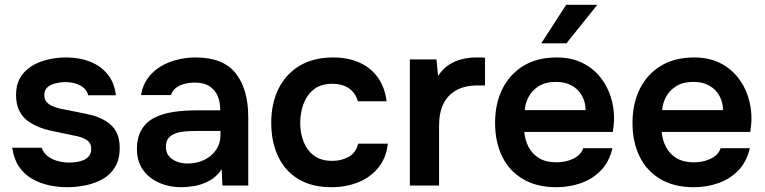

<svg xmlns="http://www.w3.org/2000/svg" viewBox="-20 -775 3197 802"><path d="M261 7Q223 7 185.5 -1Q148 -9 115 -27.5Q82 -46 60 -78Q38 -110 31 -158H154Q162 -136 179.5 -122.5Q197 -109 220.5 -102.5Q244 -96 267 -96Q281 -96 297.5 -98Q314 -100 328.5 -106Q343 -112 352 -123.5Q361 -135 361 -154Q361 -172 351 -182.5Q341 -193 324 -199.5Q307 -206 283 -210Q240 -219 191 -229.5Q142 -240 106 -263Q91 -272 80 -284Q69 -296 61.5 -310.5Q54 -325 50.5 -342Q47 -359 47 -379Q47 -421 64.5 -450.5Q82 -480 111.5 -498.5Q141 -517 179 -526Q217 -535 257 -535Q311 -535 355 -518Q399 -501 428.5 -466Q458 -431 464 -377H348Q343 -402 317.5 -417Q292 -432 253 -432Q239 -432 224 -429.5Q209 -427 195.5 -421.5Q182 -416 173.5 -405Q165 -394 165 -378Q165 -363 172.5 -352Q180 -341 195.5 -333.5Q211 -326 232 -321Q266 -314 303 -307Q340 -300 367 -293Q399 -284 425 -267.5Q451 -251 465.5 -224.5Q480 -198 480 -157Q480 -109 460.5 -77Q441 -45 409 -27Q377 -9 338 -1Q299 7 261 7Z M738 7Q701 7 668 -3Q635 -13 609 -32.5Q583 -52 567.5 -81.5Q552 -111 552 -151Q552 -202 572 -234.5Q592 -267 626.5 -284Q661 -301 705 -307.5Q749 -314 797 -314H900Q900 -349 889 -374.5Q878 -400 854.5 -415Q831 -430 794 -430Q770 -430 749.5 -424.5Q729 -419 714.5 -407.5Q700 -396 694 -378H569Q576 -419 597.5 -448.5Q619 -478 650.5 -497Q682 -516 720 -525.5Q758 -535 797 -535Q912 -535 964.5 -469Q1017 -403 1017 -284V0H909L906 -68Q883 -34 851 -18Q819 -2 789 2.5Q759 7 738 7ZM762 -92Q802 -92 833 -107Q864 -122 882.5 -149Q901 -176 901 -211V-228H805Q781 -228 757.5 -226.5Q734 -225 715 -218.5Q696 -212 684.5 -199Q673 -186 673 -162Q673 -138 685.5 -123Q698 -108 718.5 -100Q739 -92 762 -92Z M1365 7Q1283 7 1227 -26.5Q1171 -60 1142 -121Q1113 -182 1113 -262Q1113 -342 1143 -403.5Q1173 -465 1231 -500Q1289 -535 1372 -535Q1433 -535 1480.5 -514Q1528 -493 1557.5 -452.5Q1587 -412 1595 -352H1475Q1463 -390 1435.5 -407.5Q1408 -425 1370 -425Q1319 -425 1289.5 -400.5Q1260 -376 1247 -339Q1234 -302 1234 -262Q1234 -220 1248 -183.5Q1262 -147 1291.5 -125Q1321 -103 1368 -103Q1406 -103 1436.5 -120Q1467 -137 1476 -175H1600Q1593 -114 1559.5 -73.5Q1526 -33 1475 -13Q1424 7 1365 7Z M1692 0V-527H1803L1810 -458Q1830 -488 1855.5 -504.5Q1881 -521 1910.5 -528Q1940 -535 1970 -535Q1981 -535 1990.5 -535Q2000 -535 2006 -534V-418H1974Q1922 -418 1886 -398Q1850 -378 1832 -341Q1814 -304 1814 -250V0Z M2304 7Q2222 7 2164.5 -27Q2107 -61 2077.5 -121.5Q2048 -182 2048 -262Q2048 -342 2078.5 -403.5Q2109 -465 2166.5 -500Q2224 -535 2305 -535Q2365 -535 2410 -513.5Q2455 -492 2485.5 -455Q2516 -418 2531 -371Q2546 -324 2545 -272Q2544 -260 2543 -248.5Q2542 -237 2540 -224H2170Q2173 -189 2188.5 -160Q2204 -131 2232.5 -114Q2261 -97 2304 -97Q2329 -97 2352 -103.5Q2375 -110 2392.5 -123Q2410 -136 2416 -156H2538Q2525 -99 2490 -63Q2455 -27 2406.5 -10Q2358 7 2304 7ZM2172 -315H2426Q2426 -348 2411 -375Q2396 -402 2368.5 -417.5Q2341 -433 2302 -433Q2260 -433 2232 -416Q2204 -399 2189 -372Q2174 -345 2172 -315ZM2241 -594 2345 -755H2475L2346 -594Z M2878 7Q2796 7 2738.5 -27Q2681 -61 2651.5 -121.5Q2622 -182 2622 -262Q2622 -342 2652.5 -403.5Q2683 -465 2740.5 -500Q2798 -535 2879 -535Q2939 -535 2984 -513.5Q3029 -492 3059.5 -455Q3090 -418 3105 -371Q3120 -324 3119 -272Q3118 -260 3117 -248.5Q3116 -237 3114 -224H2744Q2747 -189 2762.5 -160Q2778 -131 2806.5 -114Q2835 -97 2878 -97Q2903 -97 2926 -103.5Q2949 -110 2966.5 -123Q2984 -136 2990 -156H3112Q3099 -99 3064 -63Q3029 -27 2980.5 -10Q2932 7 2878 7ZM2746 -315H3000Q3000 -348 2985 -375Q2970 -402 2942.5 -417.5Q2915 -433 2876 -433Q2834 -433 2806 -416Q2778 -399 2763 -372Q2748 -345 2746 -315Z"/></svg>

Font: Onest SemiBold
Style: Regular
Weight: 600
Designer: Dmitri Voloshin, Andrey Kudryavtsev
Foundry: Dmitri Voloshin, Andrey Kudryavtsev
Version: Version 1.000;gftools[0.9.33]